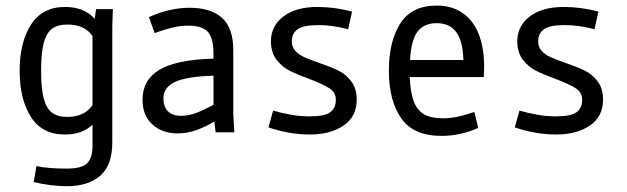

<svg xmlns="http://www.w3.org/2000/svg" viewBox="-20 -470 2228 682"><path d="M217.8 191.4Q188.5 191.4 158.7 187.5Q128.9 183.6 99.6 176.8L109.4 120.1Q152.3 128.9 216.8 128.9Q270.5 128.9 289.6 109.9Q308.6 90.8 308.6 47.9V-27.3Q291 -9.8 266.1 -1Q241.2 7.8 210 7.8Q129.9 7.8 89.8 -54.7Q49.8 -117.2 49.8 -218.8Q49.8 -320.3 90.3 -382.8Q130.9 -445.3 210.9 -445.3Q246.1 -445.3 272 -434.6Q297.9 -423.8 316.4 -403.3L321.3 -437.5H380.9L378.9 -375V35.2Q378.9 117.2 335.9 154.3Q293 191.4 217.8 191.4ZM218.8 -54.7Q280.3 -54.7 308.6 -96.7V-341.8Q281.2 -382.8 218.8 -382.8Q184.6 -382.8 164.6 -367.7Q144.5 -352.5 135.3 -317.4Q126 -282.2 126 -218.8Q126 -156.2 135.3 -120.6Q144.5 -85 164.6 -69.8Q184.6 -54.7 218.8 -54.7Z M609.4 3.9Q557.6 3.9 522 -27.3Q486.3 -58.6 486.3 -116.2Q486.3 -185.5 545.4 -221.7Q604.5 -257.8 738.3 -261.7V-278.3Q738.3 -335 718.3 -356.9Q698.2 -378.9 648.4 -378.9Q621.1 -378.9 590.8 -371.6Q560.5 -364.3 529.3 -352.5L508.8 -409.2Q583 -442.4 653.3 -442.4Q729.5 -442.4 769 -406.2Q808.6 -370.1 808.6 -292V-62.5L812.5 0H746.1L741.2 -38.1Q708 -18.6 676.3 -7.3Q644.5 3.9 609.4 3.9ZM624 -58.6Q649.4 -58.6 676.8 -68.8Q704.1 -79.1 738.3 -97.7V-201.2Q641.6 -198.2 601.1 -178.7Q560.5 -159.2 560.5 -120.1Q560.5 -91.8 576.2 -75.2Q591.8 -58.6 624 -58.6Z M1216.8 -366.2Q1161.1 -380.9 1111.3 -380.9Q1056.6 -380.9 1036.6 -365.7Q1016.6 -350.6 1016.6 -323.2Q1016.6 -302.7 1029.3 -289.1Q1042 -275.4 1060.5 -267.1Q1079.1 -258.8 1112.3 -247.1Q1155.3 -232.4 1182.1 -219.2Q1209 -206.1 1228 -180.7Q1247.1 -155.3 1247.1 -116.2Q1247.1 -55.7 1200.2 -23.9Q1153.3 7.8 1081.1 7.8Q1043 7.8 1004.9 1Q966.8 -5.9 933.6 -17.6L950.2 -77.1Q980.5 -68.4 1013.7 -62.5Q1046.9 -56.6 1079.1 -56.6Q1132.8 -56.6 1152.8 -71.3Q1172.9 -85.9 1172.9 -115.2Q1172.9 -141.6 1150.4 -156.2Q1127.9 -170.9 1079.1 -189.5Q1036.1 -205.1 1008.8 -218.8Q981.4 -232.4 961.9 -258.3Q942.4 -284.2 942.4 -323.2Q942.4 -377.9 986.8 -411.6Q1031.2 -445.3 1107.4 -445.3Q1169.9 -445.3 1230.5 -428.7Z M1548.8 12.7Q1448.2 12.7 1404.8 -50.3Q1361.3 -113.3 1361.3 -218.8Q1361.3 -323.2 1401.9 -386.7Q1442.4 -450.2 1531.2 -450.2Q1589.8 -450.2 1629.4 -419.4Q1668.9 -388.7 1686.5 -331.5Q1704.1 -274.4 1698.2 -196.3H1435.5Q1437.5 -141.6 1449.7 -109.9Q1461.9 -78.1 1486.3 -64Q1510.7 -49.8 1552.7 -49.8Q1580.1 -49.8 1606.9 -55.7Q1633.8 -61.5 1665 -72.3L1678.7 -15.6Q1615.2 12.7 1548.8 12.7ZM1626 -256.8Q1624 -324.2 1600.6 -356Q1577.1 -387.7 1531.2 -387.7Q1485.4 -387.7 1462.9 -357.4Q1440.4 -327.1 1436.5 -256.8Z M2091.8 -366.2Q2036.1 -380.9 1986.3 -380.9Q1931.6 -380.9 1911.6 -365.7Q1891.6 -350.6 1891.6 -323.2Q1891.6 -302.7 1904.3 -289.1Q1917 -275.4 1935.5 -267.1Q1954.1 -258.8 1987.3 -247.1Q2030.3 -232.4 2057.1 -219.2Q2084 -206.1 2103 -180.7Q2122.1 -155.3 2122.1 -116.2Q2122.1 -55.7 2075.2 -23.9Q2028.3 7.8 1956.1 7.8Q1918 7.8 1879.9 1Q1841.8 -5.9 1808.6 -17.6L1825.2 -77.1Q1855.5 -68.4 1888.7 -62.5Q1921.9 -56.6 1954.1 -56.6Q2007.8 -56.6 2027.8 -71.3Q2047.9 -85.9 2047.9 -115.2Q2047.9 -141.6 2025.4 -156.2Q2002.9 -170.9 1954.1 -189.5Q1911.1 -205.1 1883.8 -218.8Q1856.4 -232.4 1836.9 -258.3Q1817.4 -284.2 1817.4 -323.2Q1817.4 -377.9 1861.8 -411.6Q1906.2 -445.3 1982.4 -445.3Q2044.9 -445.3 2105.5 -428.7Z"/></svg>

Font: Sudo Variable
Style: Regular
Weight: 400
Monospace: yes
Designer: Jens Kutilek
Foundry: Jens Kutilek
Version: Version 0.040